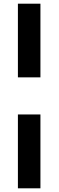

<svg xmlns="http://www.w3.org/2000/svg" viewBox="-20 -810 317 1040"><path d="M199 -391H77V-790H199ZM77 -190H199V210H77Z"/></svg>

Font: Georama Extended SemiBold
Style: Regular
Weight: 600
Width: 7
Designer: Jean-Baptiste Levee
Foundry: Production Type
Version: Version 1.000